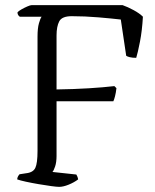

<svg xmlns="http://www.w3.org/2000/svg" viewBox="-20 -727 604 747"><path d="M210 0Q201 0 179 -3Q157 -6 130.5 -10.5Q104 -15 81 -20Q58 -25 47 -29Q47 -35 50 -40.5Q53 -46 56 -49L82 -53Q109 -56 117.5 -74Q126 -92 126 -140V-585Q126 -617 131.5 -636.5Q137 -656 142 -662H57Q54 -664 51 -668Q48 -672 48 -679Q52 -684 63.5 -690.5Q75 -697 86.5 -702Q98 -707 103 -707H457Q477 -700 500 -687.5Q523 -675 536 -662Q533 -608 524.5 -564.5Q516 -521 510 -502Q495 -502 485 -504.5Q475 -507 471 -510L450 -651Q416 -655 363 -659.5Q310 -664 259 -664Q221 -664 210.5 -644Q200 -624 200 -589V-379Q268 -380 325 -383.5Q382 -387 425 -392L433 -384Q431 -366 427.5 -352.5Q424 -339 421 -333H200V-120Q200 -96 194.5 -79.5Q189 -63 184 -58L277 -48Q279 -45 281 -40Q283 -35 284 -29Q268 -17 247 -8.5Q226 0 210 0Z"/></svg>

Font: Texturina 72pt Light
Style: Regular
Weight: 300
Designer: Guillermo Torres Carreño
Foundry: Omnibus-Type
Version: Version 1.002; ttfautohint (v1.8.3)